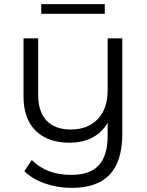

<svg xmlns="http://www.w3.org/2000/svg" viewBox="-20 -712 713 931"><path d="M488 -692V-645H180V-692ZM502 -526H573V-64Q573 70 512 134.5Q451 199 328 199Q259 199 197.5 177.5Q136 156 98 118L134 64Q206 136 325 136Q416 136 459 89.5Q502 43 502 -55V-116Q444 -20 316 -20Q213 -20 153.5 -77.5Q94 -135 94 -246V-526H165V-253Q165 -170 206 -127Q247 -84 323 -84Q406 -84 454 -134.5Q502 -185 502 -275Z"/></svg>

Font: Montserrat Alternates
Style: Regular
Weight: 400
Designer: Julieta Ulanovsky
Foundry: Julieta Ulanovsky
Version: Version 7.200;PS 007.200;hotconv 1.0.88;makeotf.lib2.5.64775